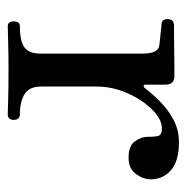

<svg xmlns="http://www.w3.org/2000/svg" viewBox="-13 -480 492 507"><g transform="rotate(90 233.5 -226.0)"><path d="M49 0Q36 0 36 -16Q36 -32 49 -32Q88 -32 104.5 -44Q121 -56 121 -86V-356Q121 -397 100 -400Q95 -401 83 -402Q71 -403 59.5 -404.5Q48 -406 43 -406Q30 -407 30 -422Q30 -437 44 -439Q47 -439 66 -439Q85 -439 109.5 -439.5Q134 -440 154.5 -440Q175 -440 181 -440Q203 -440 203 -416V-363Q203 -360 206 -359Q209 -358 212 -362Q228 -383 249 -403.5Q270 -424 296.5 -438Q323 -452 355 -452Q405 -452 429 -431Q453 -410 453 -377Q453 -358 439 -338.5Q425 -319 396 -319Q364 -319 352.5 -336Q341 -353 341 -366Q341 -387 338.5 -397Q336 -407 319 -407Q294 -407 268 -380.5Q242 -354 225 -314.5Q208 -275 208 -235V-88Q208 -57 228 -44.5Q248 -32 281 -32Q296 -32 296 -16Q296 0 281 0Q271 0 243 -1Q215 -2 164 -2Q121 -2 90.5 -1Q60 0 49 0Z"/></g></svg>

Font: Zen Old Mincho Medium
Style: Regular
Weight: 500
Designer: Yoshimichi Ohira
Foundry: Positype
Version: Version 1.500